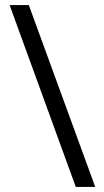

<svg xmlns="http://www.w3.org/2000/svg" viewBox="-20 -737 411 760"><path d="M94 -717 357 3H280L18 -717Z"/></svg>

Font: Noto Sans Myanmar ExtraCondensed
Style: Regular
Weight: 400
Width: 2
Designer: Monotype Design Team
Foundry: Monotype Imaging Inc.
Version: Version 2.107; ttfautohint (v1.8.4.7-5d5b)